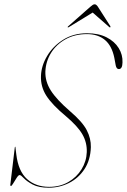

<svg xmlns="http://www.w3.org/2000/svg" viewBox="-20 -865 591 895"><path d="M207.5 10Q160 10 132.5 -4.8Q105 -19.5 91.2 -34.2Q77.5 -49 71.5 -49Q66 -49 57.8 -36.2Q49.5 -23.5 42 -10.8Q34.5 2 31 2Q28 2 28 -3L49 -178Q50 -181 50.5 -181Q53 -181 52 -178L56 -145Q65.5 -66.5 106.2 -30.2Q147 6 209 6Q259.5 6 298.5 -16.5Q337.5 -39 360.2 -76Q383 -113 384.5 -156Q386 -200.5 364.2 -238.5Q342.5 -276.5 287.5 -323Q222.5 -377 195.8 -419.2Q169 -461.5 171 -511Q172.5 -558.5 199.8 -604.2Q227 -650 274.8 -680Q322.5 -710 386 -710Q439.5 -710 476.8 -691Q514 -672 533.2 -641Q552.5 -610 551 -574Q550.5 -543 534 -543Q523 -543 519.5 -560L513 -595Q501.5 -652 468.8 -679Q436 -706 385.5 -706Q328.5 -706 285.5 -682Q242.5 -658 218 -618.5Q193.5 -579 191.5 -532Q190 -485.5 216.8 -443.2Q243.5 -401 306 -347Q364 -297.5 384.2 -258.5Q404.5 -219.5 403.5 -179Q401.5 -118.5 373.5 -76.2Q345.5 -34 301.5 -12Q257.5 10 207.5 10ZM494 -737.5Q492 -736 488.5 -739.5L412 -806.5L302.5 -739.5Q297 -736 296 -737.5Q294 -739.5 299 -743.5L400 -832.5Q407 -838.5 411.8 -841.8Q416.5 -845 421.5 -845Q429 -845 437 -832.5L494 -743.5Q496 -739.5 494 -737.5Z"/></svg>

Font: Fraunces 144pt S000 Thin
Style: Italic
Weight: 100
Italic angle: -16°
Version: Version 1.000; ttfautohint (v1.8.3)